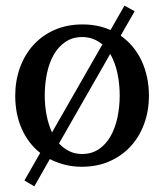

<svg xmlns="http://www.w3.org/2000/svg" viewBox="-20 -581 584 683"><path d="M405.8 -241.2Q405.8 -283.2 397.5 -321.5Q389.2 -359.9 372.1 -389.2L189.9 -70.8Q205.6 -53.7 225.8 -43.5Q246.1 -33.2 272 -33.2Q306.2 -33.2 331.5 -50.3Q356.9 -67.4 373.3 -96.2Q389.6 -125 397.7 -162.6Q405.8 -200.2 405.8 -241.2ZM344.2 -422.9Q330.1 -435.1 312 -442.1Q293.9 -449.2 272.9 -449.2Q238.3 -449.2 212.9 -432.1Q187.5 -415 171.1 -386.2Q154.8 -357.4 147 -319.8Q139.2 -282.2 139.2 -241.2Q139.2 -204.6 145.8 -171.1Q152.3 -137.7 165 -109.9ZM509.8 -240.2Q509.8 -187 492.9 -140.9Q476.1 -94.7 445.1 -60.8Q414.1 -26.9 369.9 -7.3Q325.7 12.2 271 12.2Q238.8 12.2 210.4 4.9Q182.1 -2.4 157.2 -15.1L102.1 82L66.9 61L123 -37.1Q80.1 -70.8 57.1 -123.3Q34.2 -175.8 34.2 -240.2Q34.2 -293.5 50.8 -339.8Q67.4 -386.2 98.6 -420.7Q129.9 -455.1 174.1 -474.6Q218.3 -494.1 273.9 -494.1Q301.8 -494.1 326.4 -489Q351.1 -483.9 373 -474.1L422.9 -561L459 -541L409.2 -454.1Q433.6 -437 452.4 -414.3Q471.2 -391.6 483.9 -364.3Q496.6 -336.9 503.2 -305.7Q509.8 -274.4 509.8 -240.2Z"/></svg>

Font: Charis SIL Eur
Style: Regular
Weight: 400
Foundry: SIL International
Version: Version 5.000